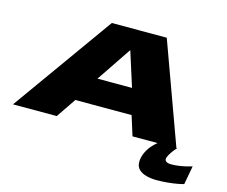

<svg xmlns="http://www.w3.org/2000/svg" viewBox="-125 -844 1473 1246"><g transform="rotate(15 611.0 -221.0)"><path d="M-4.5 0H289.5L379 -132H757L798.5 0H1093.5L847.5 -676H478.5ZM482 -303 639 -536H640L714 -303ZM1021.5 234Q1061 234 1098.8 230.2Q1136.5 226.5 1165 221Q1193.5 215.5 1203 212L1226 87Q1214.5 91 1190.8 96.8Q1167 102.5 1140 106.5Q1113 110.5 1089 110.5Q1065.5 110.5 1055.2 103.5Q1045 96.5 1045 86.5Q1045 75 1054.8 57.8Q1064.5 40.5 1077.2 24Q1090 7.5 1098.5 0H966.5Q944.5 17 925.2 41.2Q906 65.5 894.8 93.2Q883.5 121 883.5 148.5Q883.5 180.5 903 199Q922.5 217.5 954.2 225.8Q986 234 1021.5 234Z"/></g></svg>

Font: Anybody ExtraExpanded Black
Style: Italic
Weight: 900
Width: 8
Italic angle: -10°
Version: Version 1.113;gftools[0.9.25]